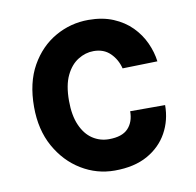

<svg xmlns="http://www.w3.org/2000/svg" viewBox="-64 -564 657 644"><g transform="rotate(-10 265.0 -242.5)"><path d="M277 14Q216 14 163.8 -17.8Q111.5 -49.5 79.2 -107.2Q47 -165 47 -243Q47 -325.5 79.2 -382.5Q111.5 -439.5 163.8 -469.2Q216 -499 277 -499Q324.5 -499 361 -483.8Q397.5 -468.5 422.8 -443Q448 -417.5 462.5 -385.8Q477 -354 481 -322L362 -319Q354 -350.5 332.2 -371.8Q310.5 -393 276 -393Q248 -393 222.8 -377.2Q197.5 -361.5 181.8 -328.8Q166 -296 166 -243Q166 -193 180.8 -159.5Q195.5 -126 220.5 -109.5Q245.5 -93 276 -93Q321 -93 341.5 -114.8Q362 -136.5 362 -173H481Q481 -121.5 457.5 -79Q434 -36.5 388.8 -11.2Q343.5 14 277 14Z"/></g></svg>

Font: Karla ExtraLight
Style: Bold
Weight: 700
Version: Version 2.001